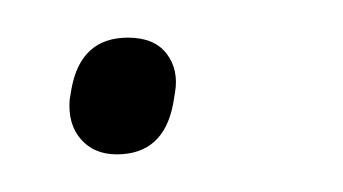

<svg xmlns="http://www.w3.org/2000/svg" viewBox="-20 -76 182 102"><path d="M42 6Q30 6 23 -2Q16 -10 17 -23L18 -29Q23 -56 48 -56Q62 -56 68.5 -47.5Q75 -39 73 -27L72 -21Q67 6 42 6Z"/></svg>

Font: Sofia Sans Extra Condensed ExtraLight
Style: Italic
Weight: 250
Italic angle: -9°
Version: Version 4.100